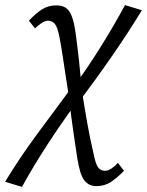

<svg xmlns="http://www.w3.org/2000/svg" viewBox="-78 -442 575 751"><path d="M299 286Q269 286 251.5 263Q234 240 224 175Q217 125 208 66.5Q199 8 194 -49Q187 -92 180.5 -134.5Q174 -177 168 -217.5Q162 -258 155 -295Q147 -336 136.5 -348.5Q126 -361 110 -361Q98 -361 84 -351.5Q70 -342 59 -331L35 -361Q62 -390 86.5 -405.5Q111 -421 143 -421Q164 -421 178.5 -412Q193 -403 202.5 -379Q212 -355 218 -311Q221 -287 224.5 -260.5Q228 -234 231 -205.5Q234 -177 236.5 -149Q239 -121 241 -95Q252 -25 263 37.5Q274 100 288 159Q296 200 306 213Q316 226 332 226Q345 226 359 216.5Q373 207 383 195L407 226Q380 254 355.5 270Q331 286 299 286ZM8 289 -58 269Q-3 178 64 87Q131 -4 201 -98L219 -38Q159 44 105.5 126.5Q52 209 8 289ZM228 -40 209 -101Q267 -180 318.5 -263Q370 -346 411 -422L477 -402Q424 -315 360 -222.5Q296 -130 228 -40Z"/></svg>

Font: Ysabeau Infant Medium
Style: Italic
Weight: 500
Italic angle: -12°
Designer: Christian Thalmann (Catharsis Fonts)
Version: Version 2.001;gftools[0.9.30]; featfreeze: ss01,ss02,lnum